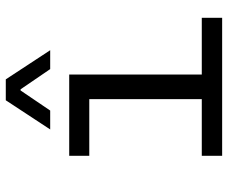

<svg xmlns="http://www.w3.org/2000/svg" viewBox="-80 -680 761 640"><g transform="rotate(-90 300.0 -360.5)"><path d="M188 -573.2 285.2 -721.2H355L452.1 -573.2H389.2L321.8 -671.9H317.9L251 -573.2ZM100.1 0V-67.9H289.1V-442.9H100.1V-509.8H371.1V-67.9H560.1V0Z"/></g></svg>

Font: Office Code Pro D
Style: Regular
Weight: 400
Designer: Nathan Rutzky & Paul D. Hunt
Foundry: Adobe Systems Incorporated
Version: Version 1.004;PS 001.004;hotconv 1.0.70;makeotf.lib2.5.58329